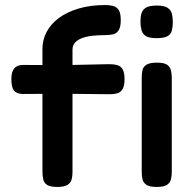

<svg xmlns="http://www.w3.org/2000/svg" viewBox="-20 -730 754 760"><path d="M206 10Q179 10 166.5 2Q154 -6 151 -20.5Q148 -35 148 -51V-537Q148 -571 164 -602.5Q180 -634 212 -658Q244 -682 290.5 -696Q337 -710 397 -710Q414 -710 427.5 -706.5Q441 -703 449.5 -691Q458 -679 458 -650Q458 -623 449.5 -610Q441 -597 427 -594Q413 -591 396 -591Q370 -591 346.5 -588.5Q323 -586 305.5 -579.5Q288 -573 277.5 -562Q267 -551 267 -534V-48Q267 -33 263.5 -19.5Q260 -6 247 2Q234 10 206 10ZM72 -473 224 -472 413 -476Q430 -476 443.5 -472.5Q457 -469 465 -456.5Q473 -444 473 -416Q473 -390 465 -377Q457 -364 444 -360.5Q431 -357 414 -357L229 -359L69 -358Q44 -359 34.5 -372.5Q25 -386 25 -417Q25 -446 36.5 -459.5Q48 -473 72 -473ZM600 10Q572 10 559.5 1.5Q547 -7 544 -20.5Q541 -34 541 -51V-423Q541 -439 544 -452.5Q547 -466 560 -474Q573 -482 601 -482Q629 -482 641 -474Q653 -466 656.5 -452Q660 -438 660 -421V-50Q660 -33 656.5 -19.5Q653 -6 640.5 2Q628 10 600 10ZM600 -579Q570 -579 557 -587.5Q544 -596 540 -611Q536 -626 536 -644Q536 -663 540 -677Q544 -691 557.5 -699.5Q571 -708 601 -708Q630 -708 643.5 -699Q657 -690 660.5 -675.5Q664 -661 664 -642Q664 -625 660.5 -610Q657 -595 643.5 -587Q630 -579 600 -579Z"/></svg>

Font: Fredoka SemiExpanded Medium
Style: Regular
Weight: 500
Width: 6
Designer: Ben Nathan
Foundry: Milena B. Brandão, Ben Nathan
Version: Version 2.001